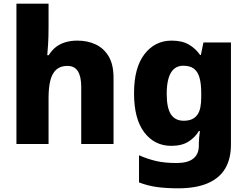

<svg xmlns="http://www.w3.org/2000/svg" viewBox="-20 -780 1340 1040"><path d="M243 -633Q243 -579 240.5 -540.5Q238 -502 236 -481H244Q262 -510 285 -527Q308 -544 337 -552Q366 -560 399 -560Q455 -560 499 -539Q543 -518 569 -474Q595 -430 595 -358V0H420V-309Q420 -365 402 -394Q384 -423 345 -423Q307 -423 284.5 -402.5Q262 -382 252.5 -343.5Q243 -305 243 -249V0H69V-760H243Z M910 -560Q967 -560 1004 -538Q1041 -516 1064 -482H1068L1082 -550H1231V2Q1231 80 1200 132.5Q1169 185 1105.5 212.5Q1042 240 945 240Q880 240 829.5 233Q779 226 733 208V61Q781 82 827 92.5Q873 103 937 103Q997 103 1027 79Q1057 55 1057 10V-2Q1057 -14 1058.5 -33Q1060 -52 1063 -70H1057Q1037 -36 1001 -13Q965 10 908 10Q817 10 761.5 -63Q706 -136 706 -275Q706 -413 762.5 -486.5Q819 -560 910 -560ZM972 -424Q943 -424 923 -407Q903 -390 893 -356Q883 -322 883 -272Q883 -195 906 -160.5Q929 -126 975 -126Q1001 -126 1019 -134Q1037 -142 1048.5 -157.5Q1060 -173 1065 -197Q1070 -221 1070 -254V-277Q1070 -325 1061 -358Q1052 -391 1031 -407.5Q1010 -424 972 -424Z"/></svg>

Font: Noto Sans Oriya ExtraBold
Style: Regular
Weight: 800
Version: Version 2.003